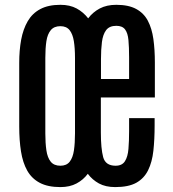

<svg xmlns="http://www.w3.org/2000/svg" viewBox="-20 -761 712 790"><path d="M228.5 8.8Q176.8 8.8 143.6 -8.8Q110.4 -26.4 92 -59.1Q73.7 -91.8 66.4 -137.7Q59.1 -183.6 59.1 -240.7V-502.4Q59.1 -554.2 67.1 -597.7Q75.2 -641.1 94 -673.6Q112.8 -706.1 145.8 -723.6Q178.7 -741.2 228.5 -741.2Q267.6 -741.2 295.4 -726.1Q323.2 -710.9 342.8 -685.5Q361.8 -710.9 390.4 -726.1Q418.9 -741.2 458.5 -741.2Q508.8 -741.2 540.3 -724.1Q571.8 -707 588.4 -675.5Q605 -644 611.1 -600.3Q617.2 -556.6 617.2 -503.9V-359.9H395V-216.3Q395 -149.9 404.5 -114.5Q414.1 -79.1 455.6 -79.1Q482.4 -79.1 494.1 -97.7Q505.9 -116.2 508.5 -148.4Q511.2 -180.7 511.2 -221.7V-274.9H616.2V-244.6Q616.2 -187.5 611.1 -140.9Q606 -94.2 589.4 -60.5Q572.8 -26.9 540.8 -9Q508.8 8.8 454.1 8.8Q414.6 8.8 387.2 -6.1Q359.9 -21 341.3 -45.9Q322.8 -21 294.9 -6.1Q267.1 8.8 228.5 8.8ZM228.5 -79.1Q253.9 -79.1 266.8 -95.7Q279.8 -112.3 284.2 -142.3Q288.6 -172.4 288.6 -211.9V-522.9Q288.6 -562.5 283.9 -591.6Q279.3 -620.6 266.4 -637Q253.4 -653.3 228.5 -653.3Q202.6 -653.3 189 -637Q175.3 -620.6 170.9 -591.6Q166.5 -562.5 166.5 -522.9V-211.9Q166.5 -172.4 170.9 -142.3Q175.3 -112.3 188.7 -95.7Q202.1 -79.1 228.5 -79.1ZM395.5 -436H511.2V-524.4Q511.2 -566.9 508.5 -595.9Q505.9 -625 494.6 -639.9Q483.4 -654.8 458.5 -654.8Q430.2 -654.8 416.7 -637Q403.3 -619.1 399.4 -588.1Q395.5 -557.1 395.5 -518.1Z"/></svg>

Font: Antonio Medium
Style: Regular
Weight: 500
Designer: Vernon Adams
Foundry: Vernon Adams
Version: Version 1.002